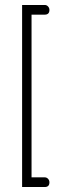

<svg xmlns="http://www.w3.org/2000/svg" viewBox="-20 -753 264 773"><path d="M69 -733H160Q168 -733 173.5 -727Q179 -721 179 -713Q179 -694 160 -694H107V-39H160Q168 -39 173.5 -33Q179 -27 179 -19Q179 0 160 0H69Z"/></svg>

Font: Aaram
Style: Regular
Weight: 400
Designer: Tharique Azeez
Foundry: Tharique Azeez
Version: Version 1.7